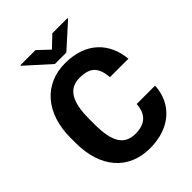

<svg xmlns="http://www.w3.org/2000/svg" viewBox="-256 -1030 1166 1166"><g transform="rotate(-45 327.5 -447.0)"><path d="M467.3 -238.3C462.4 -156.2 418.5 -115.2 335.4 -115.2C237.3 -115.2 199.2 -184.6 199.2 -333.5V-377.9C199.2 -529.8 243.7 -596.2 335 -596.2C381.8 -596.2 415 -585.4 435.1 -563.5C454.6 -541.5 465.3 -509.8 467.8 -468.3H626.5C612.8 -614.3 516.6 -721.2 335 -721.2C155.8 -721.2 38.1 -588.4 38.1 -377V-333.5C38.1 -122.1 149.9 9.8 335.4 9.8C510.3 9.8 617.7 -92.3 625.5 -238.3ZM134.3 -904.3V-899.9L288.1 -761.2H386.2L539.1 -898.9V-904.3H409.2L336.9 -835.9L264.6 -904.3Z"/></g></svg>

Font: Vazirmatn ExtraBold
Style: Regular
Weight: 800
Designer: Saber Rastikerdar
Foundry: Saber Rastikerdar
Version: Version 33.003